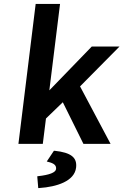

<svg xmlns="http://www.w3.org/2000/svg" viewBox="-20 -726 623 969"><path d="M196 0 212 -128 297 -210 401 0H538L384 -290L583 -491H443L229 -270L283 -706H160L73 0ZM252 35 216 89 223 91C252 98 265 108 263 127C261 145 228 157 173 163L168 164L173 223H178C268 217 356 188 364 120C370 69 339 44 256 35Z"/></svg>

Font: Falling Sky
Style: MedObl
Weight: 500
Designer: Paul D. Hunt
Foundry: Adobe Systems Incorporated
Version: Version 1.02